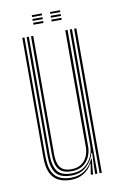

<svg xmlns="http://www.w3.org/2000/svg" viewBox="-81 -731 497 785"><g transform="rotate(-10 168.0 -338.5)"><path d="M150.2 6.2Q125.8 6.2 108.6 0.1Q91.5 -6 80.8 -16.8Q70 -27.5 64 -41.8Q58 -56 55.9 -72.4Q53.8 -88.8 53.8 -106V-600H62.8V-107.2Q62.8 -86.8 66.1 -67.8Q69.5 -48.8 78.9 -34Q88.2 -19.2 106 -10.8Q123.8 -2.2 152.2 -2.2Q184.5 -2.2 208.5 -18.6Q232.5 -35 245 -64.2H248L242.5 -9.2V0H233.2V-5.2L239.8 -45H237.8Q225 -21.2 202.2 -7.5Q179.5 6.2 150.2 6.2ZM269 0V-600H278.2V0ZM157.8 -28Q136.5 -28 123.1 -34.2Q109.8 -40.5 102.6 -51.6Q95.5 -62.8 92.8 -77.6Q90 -92.5 90 -109.5V-600H99.2V-110Q99.2 -88.5 103.9 -71.9Q108.5 -55.2 121.2 -45.8Q134 -36.2 158.8 -36.2Q184.5 -36.2 200.8 -47.9Q217 -59.5 224.6 -77.5Q232.2 -95.5 232.2 -114.5V-600H241.8V-114.8Q241.8 -94.2 233 -74.1Q224.2 -54 205.8 -41Q187.2 -28 157.8 -28ZM154 -10.8Q107.8 -10.8 89.8 -35.2Q71.8 -59.8 71.8 -107.5V-600H81V-108.2Q81 -65 97.1 -42Q113.2 -19 156.5 -19Q189 -19 209.9 -34.2Q230.8 -49.5 240.8 -71.9Q250.8 -94.2 250.8 -115.5V-600H260V0H250.8V-22.2L253.5 -87.8H250.5Q242.2 -56.5 217.4 -33.5Q192.5 -10.5 154 -10.8ZM183.5 -676.8V-684.5H225.2V-676.8ZM108 -645V-653H149.8V-645ZM108 -660.8V-668.8H149.8V-660.8ZM108 -676.8V-684.5H149.8V-676.8ZM183.5 -645V-653H225.2V-645ZM183.5 -660.8V-668.8H225.2V-660.8Z"/></g></svg>

Font: Big Shoulders Inline Display Thin Light
Style: Regular
Weight: 300
Version: Version 2.002